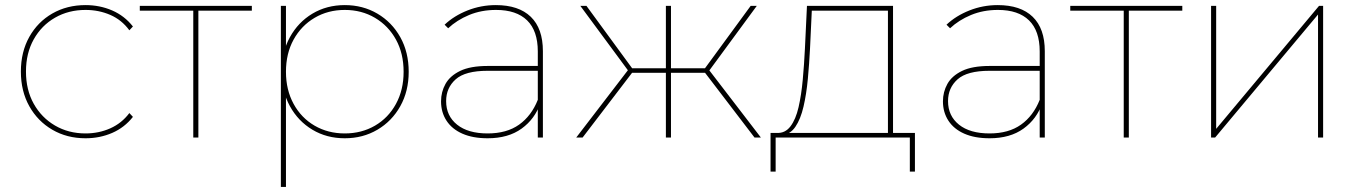

<svg xmlns="http://www.w3.org/2000/svg" viewBox="-20 -540 5333 754"><path d="M316 3Q243 3 185.5 -30.5Q128 -64 95 -123Q62 -182 62 -259Q62 -336 95 -395Q128 -454 185.5 -487Q243 -520 316 -520Q372 -520 420.5 -499Q469 -478 502 -436L488 -421Q458 -462 413 -481.5Q368 -501 316 -501Q249 -501 196 -470.5Q143 -440 112.5 -385.5Q82 -331 82 -259Q82 -187 112.5 -132.5Q143 -78 196 -47Q249 -16 316 -16Q368 -16 413 -36Q458 -56 488 -96L502 -81Q469 -39 420.5 -18Q372 3 316 3Z M739 0V-506L747 -498H529V-517H969V-498H751L759 -506V0Z M1334 3Q1263 3 1207 -30.5Q1151 -64 1118.5 -123Q1086 -182 1086 -258Q1086 -335 1118.5 -394Q1151 -453 1207 -486.5Q1263 -520 1334 -520Q1405 -520 1462 -486.5Q1519 -453 1552 -394Q1585 -335 1585 -258Q1585 -182 1552 -123Q1519 -64 1462 -30.5Q1405 3 1334 3ZM1083 194V-517H1103V-327L1093 -257L1103 -187V194ZM1334 -16Q1400 -16 1452.5 -46.5Q1505 -77 1535 -132Q1565 -187 1565 -258Q1565 -330 1535 -384.5Q1505 -439 1452.5 -470Q1400 -501 1334 -501Q1268 -501 1215.5 -470Q1163 -439 1133 -384.5Q1103 -330 1103 -258Q1103 -187 1133 -132Q1163 -77 1215.5 -46.5Q1268 -16 1334 -16Z M2092 0V-123V-140V-338Q2092 -419 2050 -460Q2008 -501 1928 -501Q1870 -501 1822 -481Q1774 -461 1740 -429L1726 -443Q1763 -478 1816 -499Q1869 -520 1927 -520Q2017 -520 2064.5 -474Q2112 -428 2112 -339V0ZM1895 3Q1837 3 1796 -15Q1755 -33 1733.5 -66Q1712 -99 1712 -142Q1712 -179 1729.5 -210.5Q1747 -242 1787 -261.5Q1827 -281 1896 -281H2103V-262H1895Q1807 -262 1769.5 -228.5Q1732 -195 1732 -143Q1732 -85 1775 -50.5Q1818 -16 1895 -16Q1970 -16 2018.5 -50.5Q2067 -85 2092 -148L2102 -135Q2081 -73 2028.5 -35Q1976 3 1895 3Z M2943 0 2742 -263 2760 -271 2968 0ZM2243 0 2451 -271 2469 -263 2268 0ZM2451 -257 2259 -517H2283L2469 -263ZM2449 -254V-272H2602V-254ZM2595 0V-517H2615V0ZM2607 -254V-272H2762V-254ZM2761 -257 2742 -263 2928 -517H2952Z M3051 -10 3030 -18Q3063 -16 3084 -43.5Q3105 -71 3116 -119Q3127 -167 3132.5 -227Q3138 -287 3141 -349L3149 -517H3487V-10H3467V-498H3168L3161 -349Q3158 -290 3152.5 -230.5Q3147 -171 3135.5 -121.5Q3124 -72 3103.5 -42Q3083 -12 3051 -10ZM3006 134V-18H3573V134H3553V0H3026V134Z M4063 0V-123V-140V-338Q4063 -419 4021 -460Q3979 -501 3899 -501Q3841 -501 3793 -481Q3745 -461 3711 -429L3697 -443Q3734 -478 3787 -499Q3840 -520 3898 -520Q3988 -520 4035.5 -474Q4083 -428 4083 -339V0ZM3866 3Q3808 3 3767 -15Q3726 -33 3704.5 -66Q3683 -99 3683 -142Q3683 -179 3700.5 -210.5Q3718 -242 3758 -261.5Q3798 -281 3867 -281H4074V-262H3866Q3778 -262 3740.5 -228.5Q3703 -195 3703 -143Q3703 -85 3746 -50.5Q3789 -16 3866 -16Q3941 -16 3989.5 -50.5Q4038 -85 4063 -148L4073 -135Q4052 -73 3999.5 -35Q3947 3 3866 3Z M4393 0V-506L4401 -498H4183V-517H4623V-498H4405L4413 -506V0Z M4736 0V-517H4756V-34L5160 -517H5176V0H5156V-483L4752 0Z"/></svg>

Font: Montserrat Thin
Style: Regular
Weight: 100
Designer: Julieta Ulanovsky
Foundry: Julieta Ulanovsky
Version: Version 9.000